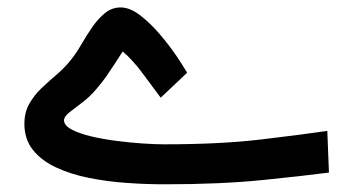

<svg xmlns="http://www.w3.org/2000/svg" viewBox="-20 -491 938 511"><path d="M416 -106.9Q564.9 -106.9 671.1 -119.4Q777.3 -131.8 851.1 -142.6L855.5 -31.7Q788.1 -22.9 677.7 -11.7Q567.4 -0.5 417 -0.5Q368.7 -0.5 316.7 -4.2Q264.6 -7.8 216.3 -17.6Q168 -27.3 129.2 -45.4Q90.3 -63.5 67.6 -92Q44.9 -120.6 44.9 -161.6Q44.9 -191.9 58.1 -215.1Q71.3 -238.3 91.3 -257.1Q111.3 -275.9 132.3 -293.9Q153.3 -312 168.9 -332Q183.1 -349.6 196.8 -373.3Q210.4 -397 225.8 -419.2Q241.2 -441.4 259.5 -456.3Q277.8 -471.2 301.3 -471.2Q325.7 -471.2 352.8 -450.4Q379.9 -429.7 405.3 -399.9Q430.7 -370.1 450 -341.6Q469.2 -313 478 -297.4L407.7 -231Q385.3 -260.7 359.6 -295.7Q334 -330.6 306.6 -354Q293.5 -334 283.7 -318.8Q273.9 -303.7 263.7 -288.8Q253.4 -273.9 236.8 -254.4Q219.2 -233.4 199 -218.3Q178.7 -203.1 164.6 -191.9Q150.4 -180.7 150.4 -170.9Q150.4 -157.2 170.4 -146.5Q190.4 -135.7 222.2 -128.2Q253.9 -120.6 290.3 -116Q326.7 -111.3 360.1 -109.1Q393.6 -106.9 416 -106.9Z"/></svg>

Font: Vazirmatn RD Medium
Style: Regular
Weight: 500
Designer: Saber Rastikerdar
Foundry: Saber Rastikerdar
Version: Version 33.003